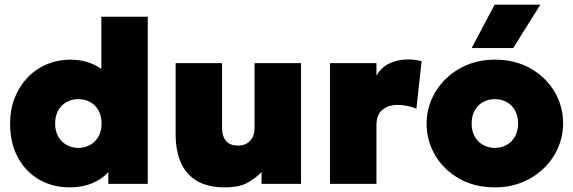

<svg xmlns="http://www.w3.org/2000/svg" viewBox="-20 -792 2469 827"><path d="M280.5 15Q207.5 15 149.2 -18.2Q91 -51.5 57.2 -113.2Q23.5 -175 23.5 -260Q23.5 -319 42.8 -369Q62 -419 97 -456.2Q132 -493.5 179.8 -514.2Q227.5 -535 284.5 -535Q337 -535 382.2 -514.8Q427.5 -494.5 463.5 -450L416.5 -404V-720H616.5V0H446.5V-141L473.5 -96Q455 -46 402.8 -15.5Q350.5 15 280.5 15ZM317.5 -155Q345.5 -155 368.2 -167.8Q391 -180.5 404.2 -204Q417.5 -227.5 417.5 -260Q417.5 -292.5 404.5 -316Q391.5 -339.5 368.8 -352.2Q346 -365 317.5 -365Q289 -365 266.2 -352.2Q243.5 -339.5 230.5 -316Q217.5 -292.5 217.5 -260Q217.5 -227.5 230.8 -204Q244 -180.5 266.8 -167.8Q289.5 -155 317.5 -155Z M947.5 15Q875.5 15 828.8 -12.5Q782 -40 759.2 -91.2Q736.5 -142.5 736.5 -214V-520H936.5V-241Q936.5 -205 953.5 -185Q970.5 -165 1005.5 -165Q1028 -165 1044 -174.8Q1060 -184.5 1068.2 -201.5Q1076.5 -218.5 1076.5 -241V-520H1276.5V0H1106.5V-51Q1085 -28 1049 -6.5Q1013 15 947.5 15Z M1401.5 0V-520H1601.5V-466Q1621 -501.5 1657.5 -518.8Q1694 -536 1738 -536Q1756.5 -536 1769.8 -533.8Q1783 -531.5 1796 -529L1773.5 -324Q1755 -331.5 1733.8 -335.8Q1712.5 -340 1691.5 -340Q1652.5 -340 1627 -319Q1601.5 -298 1601.5 -253V0Z M2111.5 15Q2024.5 15 1958.2 -22.5Q1892 -60 1854.8 -122.5Q1817.5 -185 1817.5 -260Q1817.5 -314 1838.8 -363.5Q1860 -413 1899.2 -451.5Q1938.5 -490 1992.5 -512.5Q2046.5 -535 2111.5 -535Q2198.5 -535 2264.8 -497.5Q2331 -460 2368.2 -397.5Q2405.5 -335 2405.5 -260Q2405.5 -206 2384.2 -156.5Q2363 -107 2323.8 -68.5Q2284.5 -30 2230.8 -7.5Q2177 15 2111.5 15ZM2111.5 -155Q2139.5 -155 2162.2 -167.8Q2185 -180.5 2198.2 -204Q2211.5 -227.5 2211.5 -260Q2211.5 -292.5 2198.5 -316Q2185.5 -339.5 2162.8 -352.2Q2140 -365 2111.5 -365Q2083 -365 2060.2 -352.2Q2037.5 -339.5 2024.5 -316Q2011.5 -292.5 2011.5 -260Q2011.5 -227.5 2024.8 -204Q2038 -180.5 2060.8 -167.8Q2083.5 -155 2111.5 -155ZM2011.5 -585 2110.5 -772H2307.5L2190.5 -585Z"/></svg>

Font: Geologica Roman Black
Style: Regular
Weight: 900
Designer: Sindre Bremnes, Frode Helland
Foundry: Monokrom Skriftforlag AS
Version: Version 1.010;gftools[0.9.28]